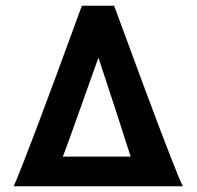

<svg xmlns="http://www.w3.org/2000/svg" viewBox="-20 -653 689 673"><path d="M621 0H28Q74 -104 267 -633H380Q405 -565 446.5 -453Q488 -341 489 -338Q602 -35 621 0ZM200 -104H438Q392 -249 325 -451Q202 -104 200 -104Z"/></svg>

Font: GFS Neohellenic Rg
Style: Bold
Weight: 700
Designer: Designed by Takis Katsoulidis and George D. Matthiopoulos.
Foundry: Designed by Takis Katsoulidis and George D. Matthiopoulos.
Version: Version 1.0